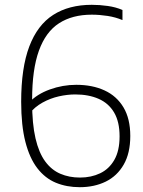

<svg xmlns="http://www.w3.org/2000/svg" viewBox="-20 -769 594 798"><path d="M311.5 9Q257 9 212.2 -9.5Q167.5 -28 135.2 -69.8Q103 -111.5 85.5 -179.5Q68 -247.5 68 -346Q68 -487 101.8 -576Q135.5 -665 201 -707Q266.5 -749 361.5 -749Q394.5 -749 428 -744.2Q461.5 -739.5 489 -727.5V-685.5Q461 -697.5 427.2 -702.8Q393.5 -708 361.5 -708Q280.5 -708 225.2 -672.2Q170 -636.5 141.8 -558.5Q113.5 -480.5 113.5 -355V-344Q113.5 -254.5 127.5 -194.2Q141.5 -134 167.8 -98.2Q194 -62.5 230.8 -46.8Q267.5 -31 312.5 -31Q359 -31 396.2 -48.8Q433.5 -66.5 455.2 -104.5Q477 -142.5 477 -202.5Q477 -263 454.2 -301.5Q431.5 -340 390 -358.2Q348.5 -376.5 292.5 -376.5Q260 -376.5 224.5 -368.5Q189 -360.5 156.5 -342.5Q124 -324.5 101.5 -296V-343.5Q134 -378 187.2 -397.2Q240.5 -416.5 297 -416.5Q364 -416.5 414.5 -393.2Q465 -370 493.2 -322.8Q521.5 -275.5 521.5 -204Q521.5 -132.5 494.2 -85Q467 -37.5 419.5 -14.2Q372 9 311.5 9Z"/></svg>

Font: Encode Sans SC Condensed Thin ExtraLight
Style: Regular
Weight: 250
Version: Version 3.002